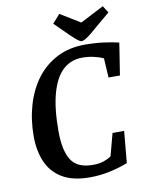

<svg xmlns="http://www.w3.org/2000/svg" viewBox="-93 -902 744 979"><g transform="rotate(-10 279.5 -413.0)"><path d="M293 11Q204 11 149.5 -22Q95 -55 70.5 -113Q46 -171 46 -244Q46 -331 68.5 -407Q91 -483 134 -539.5Q177 -596 240 -628Q303 -660 382 -660Q436 -660 481 -654Q526 -648 559 -640L533 -474H474L468 -574Q448 -584 419 -590.5Q390 -597 359 -597Q301 -597 260 -560Q219 -523 197 -445.5Q175 -368 175 -249Q175 -149 206.5 -99Q238 -49 318 -49Q353 -49 376.5 -57.5Q400 -66 414 -76L445 -192H505L490 -28Q450 -12 398.5 -0.5Q347 11 293 11ZM372 -680Q366 -680 356 -687Q346 -694 335.5 -704Q325 -714 317 -721L244 -793L283 -837L386 -774L508 -837L531 -801L448 -731Q427 -712 412 -701Q397 -690 387 -685Q377 -680 372 -680Z"/></g></svg>

Font: Faustina Light SemiBold
Style: Italic
Weight: 600
Italic angle: -8°
Version: Version 1.200